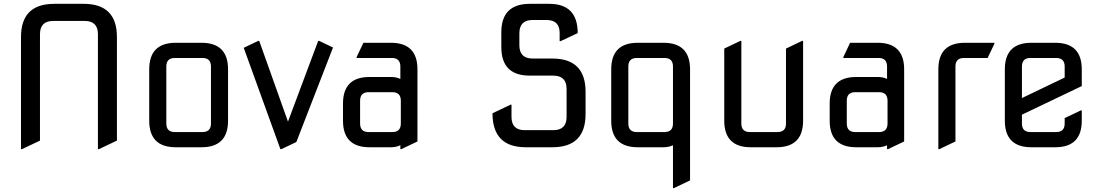

<svg xmlns="http://www.w3.org/2000/svg" viewBox="-20 -757 5659 987"><path d="M92.8 9.8H87.9V-566.4Q87.9 -737.3 258.8 -737.3H410.2Q581.1 -737.3 581.1 -566.4V-34.2L488.3 9.8H483.4V-581.1Q483.4 -649.4 415 -649.4H253.9Q185.5 -649.4 185.5 -581.1V-34.2Z M878.9 -78.1H1020.5Q1064.5 -78.1 1064.5 -122.1V-415Q1064.5 -459 1020.5 -459H878.9Q835 -459 835 -415V-122.1Q835 -78.1 878.9 -78.1ZM883.8 0Q747.1 0 747.1 -136.7V-400.4Q747.1 -537.1 883.8 -537.1H1015.6Q1152.3 -537.1 1152.3 -400.4V-136.7Q1152.3 0 1015.6 0Z M1421.4 9.8 1232.9 -511.2 1307.6 -546.9H1312.5L1460.4 -131.8L1615.7 -546.9H1620.6L1691.9 -512.7L1503.4 -26.9L1426.3 9.8Z M1879.9 0Q1743.2 0 1743.2 -136.7V-224.6Q1743.2 -361.3 1879.9 -361.3H1989.3Q2018.1 -361.3 2038.1 -351.1V-415Q2038.1 -459 1994.1 -459H1813.5V-463.9L1848.1 -537.1H1989.3Q2126 -537.1 2126 -400.4V-29.8L2043 9.8H2038.1V-10.3Q2016.1 0 1989.3 0ZM1875 -78.1H1996.6Q2040.5 -78.1 2040.5 -122.1V-239.3Q2040.5 -283.2 1996.6 -283.2H1875Q1831.1 -283.2 1831.1 -239.3V-122.1Q1831.1 -78.1 1875 -78.1Z M2682.6 0Q2511.7 0 2511.7 -174.8L2604.5 -218.8H2609.4V-156.2Q2609.4 -87.9 2677.7 -87.9H2824.2Q2892.6 -87.9 2892.6 -156.2V-299.8Q2892.6 -368.2 2824.2 -368.2H2703.6Q2557.1 -368.2 2557.1 -514.6V-590.8Q2557.1 -737.3 2703.6 -737.3H2803.2Q2949.7 -737.3 2949.7 -586.9L2861.8 -545.4H2856.9V-588.4Q2856.9 -654.3 2788.6 -654.3H2718.3Q2649.9 -654.3 2649.9 -585.9V-524.4Q2649.9 -456.1 2718.3 -456.1H2819.3Q2990.2 -456.1 2990.2 -285.2V-170.9Q2990.2 0 2819.3 0Z M3395.5 -459H3253.9Q3210 -459 3210 -415V-122.1Q3210 -78.1 3253.9 -78.1H3395.5Q3439.5 -78.1 3439.5 -122.1V-415Q3439.5 -459 3395.5 -459ZM3258.8 0Q3122.1 0 3122.1 -136.7V-400.4Q3122.1 -537.1 3258.8 -537.1H3390.6Q3527.3 -537.1 3527.3 -400.4V170.4L3444.3 210H3439.5V-10.3Q3416.5 0 3390.6 0Z M3839.8 0Q3703.1 0 3703.1 -136.7V-507.3L3786.1 -546.9H3791V-122.1Q3791 -78.1 3835 -78.1H3976.6Q4020.5 -78.1 4020.5 -122.1V-507.3L4103.5 -546.9H4108.4V-136.7Q4108.4 0 3971.7 0Z M4381.8 0Q4245.1 0 4245.1 -136.7V-224.6Q4245.1 -361.3 4381.8 -361.3H4491.2Q4520 -361.3 4540 -351.1V-415Q4540 -459 4496.1 -459H4315.4V-463.9L4350.1 -537.1H4491.2Q4627.9 -537.1 4627.9 -400.4V-29.8L4544.9 9.8H4540V-10.3Q4518.1 0 4491.2 0ZM4377 -78.1H4498.5Q4542.5 -78.1 4542.5 -122.1V-239.3Q4542.5 -283.2 4498.5 -283.2H4377Q4333 -283.2 4333 -239.3V-122.1Q4333 -78.1 4377 -78.1Z M4808.6 9.8H4803.7V-400.4Q4803.7 -537.1 4940.4 -537.1Q4940.4 -537.1 5091.8 -537.1V-532.2L5057.1 -459H4935.5Q4891.6 -459 4891.6 -415Q4891.6 -415 4891.6 -29.8Z M5404.3 0Q5404.3 0 5282.2 0Q5145.5 0 5145.5 -136.7V-400.4Q5145.5 -537.1 5282.2 -537.1H5404.3Q5541 -537.1 5541 -400.4V-314.5L5233.4 -167.5V-122.1Q5233.4 -78.1 5277.3 -78.1H5409.2Q5453.1 -78.1 5453.1 -122.1V-149.9L5536.1 -189.5H5541V-136.7Q5541 0 5404.3 0ZM5233.4 -252.9 5453.1 -358.4V-415Q5453.1 -459 5409.2 -459H5277.3Q5233.4 -459 5233.4 -415Z"/></svg>

Font: Nova Square
Style: Book
Weight: 400
Designer: Wojciech Kalinowski "wmk69" (wmk69@o2.pl)
Foundry: Wojciech Kalinowski "wmk69" (wmk69@o2.pl)
Version: Version 3.1.0; 2021-05-23